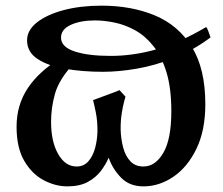

<svg xmlns="http://www.w3.org/2000/svg" viewBox="-20 -644 789 679"><path d="M585.9 -251Q585.9 -332.5 568.6 -388.9Q551.3 -445.3 522.2 -481.4Q493.2 -517.6 457.5 -537.1Q421.9 -556.6 385 -564.2Q348.1 -571.8 315.9 -571.8Q264.2 -571.8 230 -555.9Q195.8 -540 195.8 -511.2Q195.8 -478 243.7 -462.2Q291.5 -446.3 371.6 -446.3Q450.7 -446.3 532.2 -469.2Q613.8 -492.2 709 -548.3Q712.4 -545.9 717.3 -532.2Q722.2 -518.6 724.6 -511.7Q661.6 -464.8 594.7 -438.5Q527.8 -412.1 463.6 -401.1Q399.4 -390.1 344.2 -390.1Q272.5 -390.1 211.2 -400.6Q149.9 -411.1 112.8 -435.5Q75.7 -460 75.7 -501.5Q75.7 -537.1 110.6 -564.7Q145.5 -592.3 205.1 -608.2Q264.6 -624 338.9 -624Q444.8 -624 527.8 -589.4Q610.8 -554.7 658.4 -478Q706.1 -401.4 706.1 -275.4Q706.1 -182.6 674.6 -117.7Q643.1 -52.7 593 -18.8Q543 15.1 487.3 15.1Q438 15.1 408 -15.9Q377.9 -46.9 364.3 -86.4Q354 -62 336.2 -38.8Q318.4 -15.6 289.8 -0.2Q261.2 15.1 218.3 15.1Q175.8 15.1 134.3 -6.8Q92.8 -28.8 65.7 -75.2Q38.6 -121.6 38.6 -195.8Q38.6 -272.9 78.6 -332.8Q118.7 -392.6 192.4 -436.5Q194.8 -435.1 205.1 -430.9Q215.3 -426.8 225.3 -422.6Q235.4 -418.5 237.8 -416Q189 -362.8 174.8 -313.5Q160.6 -264.2 160.6 -212.9Q160.6 -143.1 185.8 -99.1Q210.9 -55.2 251 -55.2Q276.4 -55.2 292.5 -73.5Q308.6 -91.8 316.4 -120.8Q324.2 -149.9 324.7 -181.6Q324.7 -217.8 318.8 -246.6Q313 -275.4 309.1 -290Q330.1 -297.9 358.9 -308.3Q387.7 -318.8 402.8 -325.2Q407.2 -320.3 415.5 -311.3Q423.8 -302.2 423.8 -302.2Q423.8 -302.2 419.2 -285.6Q414.6 -269 410.4 -242.2Q406.2 -215.3 406.7 -184.6Q407.7 -152.3 415.5 -122.6Q423.3 -92.8 440.7 -74Q458 -55.2 487.3 -55.2Q529.3 -55.2 557.6 -103.5Q585.9 -151.9 585.9 -251Z"/></svg>

Font: Gentium Plus
Style: Bold
Weight: 700
Designer: Victor Gaultney, Annie Olsen, Iska Routamaa, Becca Hirsbrunner
Foundry: SIL International
Version: Version 6.101